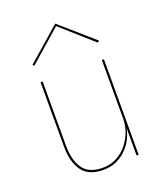

<svg xmlns="http://www.w3.org/2000/svg" viewBox="-131 -773 736 869"><g transform="rotate(-20 237.5 -338.5)"><path d="M238 -675 84 -540 78 -547 238 -687 398 -547 390 -540ZM95 -150Q95 -82 123 -41Q151 0 218 0Q264 0 300.5 -25Q337 -50 358.5 -91.5Q380 -133 380 -180V-460H390V0H380V-132Q367 -69 322.5 -29.5Q278 10 218 10Q147 10 116 -33Q85 -76 85 -150V-460H95Z"/></g></svg>

Font: Jost* Hairline
Style: Regular
Weight: 100
Version: Version 3.7